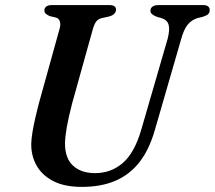

<svg xmlns="http://www.w3.org/2000/svg" viewBox="-20 -720 842 753"><path d="M534.5 -213 637.5 -568Q646.5 -602.5 641.5 -622Q636.5 -641.5 613.5 -649L595.5 -654Q581.5 -659.5 575.8 -664.8Q570 -670 570 -678.5Q570 -688 578 -694Q586 -700 601 -700H777.5Q790 -700 796.2 -694.8Q802.5 -689.5 802.5 -681Q802.5 -670.5 796.2 -664.5Q790 -658.5 775 -654L752.5 -648.5Q729.5 -640.5 715 -622Q700.5 -603.5 690 -565L587 -209Q565 -132.5 526.5 -83.5Q488 -34.5 432 -10.8Q376 13 301 13Q233.5 13 189.5 -9.5Q145.5 -32 123.8 -70.2Q102 -108.5 102.5 -156Q103 -175.5 107.5 -202.8Q112 -230 118.8 -259Q125.5 -288 132 -313L213.5 -606.5Q218.5 -622.5 215 -635Q211.5 -647.5 200 -651L174.5 -657Q163 -662.5 158.5 -667.2Q154 -672 154 -680.5Q154.5 -689 161.8 -694.5Q169 -700 182 -700H409.5Q435 -700 435 -682Q435 -674 428.8 -666.8Q422.5 -659.5 408.5 -655.5L379 -649Q365 -645.5 357.5 -635.8Q350 -626 344 -605.5L262.5 -313Q248.5 -258.5 242 -221.8Q235.5 -185 235 -158.5Q234.5 -100 266.2 -70.5Q298 -41 353 -41Q415.5 -41 461.8 -81Q508 -121 534.5 -213Z"/></svg>

Font: Fraunces Medium
Style: Italic
Weight: 500
Italic angle: -16°
Version: Version 1.000;[b76b70a41]